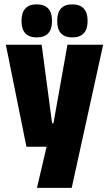

<svg xmlns="http://www.w3.org/2000/svg" viewBox="-20 -708 512 901"><path d="M311 -129.5 226.5 -105 296.5 -498H464L316.5 173.5H153.5L211.5 -74.5L293 -19.5H104L7.5 -498H175.5L224.5 -129.5ZM152 -532.5Q116.5 -532.5 98.8 -551.8Q81 -571 81 -607.5V-612Q81 -648.5 98.8 -668Q116.5 -687.5 152 -687.5Q188.5 -687.5 206.2 -668Q224 -648.5 224 -612V-607.5Q224 -571 206.2 -551.8Q188.5 -532.5 152 -532.5ZM319.5 -532.5Q283.5 -532.5 266 -551.8Q248.5 -571 248.5 -607.5V-612Q248.5 -648.5 266 -668Q283.5 -687.5 319.5 -687.5Q355 -687.5 373 -668Q391 -648.5 391 -612V-607.5Q391 -571 373 -551.8Q355 -532.5 319.5 -532.5Z"/></svg>

Font: Anek Odia SemiCondensed ExtraBold
Style: Regular
Weight: 800
Width: 4
Designer: Yesha Goshar & Mahesh Sahu (Odia), Yesha Goshar (Latin)
Foundry: Ek Type
Version: Version 1.003